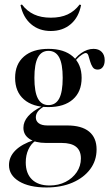

<svg xmlns="http://www.w3.org/2000/svg" viewBox="-20 -646 502 859"><path d="M187.9 192.7Q110.5 192.7 65.3 165.3Q20.2 137.9 20.2 92.7Q20.2 55.6 48.8 27Q77.4 -1.6 132.3 -19.4L137.9 -15.3Q118.5 -2.4 106.9 23Q95.2 48.4 95.2 80.6Q95.2 129.8 123 156.9Q150.8 183.9 201.6 183.9Q241.9 183.9 273.4 167.7Q304.8 151.6 323.4 124.2Q341.9 96.8 341.9 62.9Q341.9 28.2 320.6 10.9Q299.2 -6.5 255.6 -6.5H185.5Q138.7 -6.5 111.7 -24.6Q84.7 -42.7 84.7 -74.2Q84.7 -101.6 105.6 -125.8Q126.6 -150 167.7 -170.2L176.6 -169.4Q157.3 -158.1 148.8 -146.4Q140.3 -134.7 140.3 -121Q140.3 -104 153.6 -94.4Q166.9 -84.7 191.9 -84.7H280.6Q345.2 -84.7 378.6 -57.3Q412.1 -29.8 412.1 22.6Q412.1 72.6 383.5 110.9Q354.8 149.2 304.4 171Q254 192.7 187.9 192.7ZM196.8 -166.9Q126.6 -166.9 87.1 -201.2Q47.6 -235.5 47.6 -297.6Q47.6 -358.9 87.1 -393.1Q126.6 -427.4 196.8 -427.4Q266.9 -427.4 306 -393.1Q345.2 -358.9 345.2 -297.6Q345.2 -235.5 306 -201.2Q266.9 -166.9 196.8 -166.9ZM196.8 -175.8Q229 -175.8 244.8 -205.2Q260.5 -234.7 260.5 -297.6Q260.5 -359.7 244.8 -389.1Q229 -418.5 196.8 -418.5Q165.3 -418.5 149.6 -389.1Q133.9 -359.7 133.9 -297.6Q133.9 -234.7 149.6 -205.2Q165.3 -175.8 196.8 -175.8ZM416.9 -334.7Q401.6 -334.7 394.4 -346Q387.1 -357.3 383.1 -371.8Q379 -386.3 375.4 -397.6Q371.8 -408.9 362.9 -408.9Q358.1 -408.9 346.8 -401.6Q335.5 -394.4 324.2 -382.3Q312.9 -370.2 306.5 -353.2L301.6 -359.7Q315.3 -388.7 342.7 -408.1Q370.2 -427.4 398.4 -427.4Q421.8 -427.4 435.1 -413.7Q448.4 -400 448.4 -376.6Q448.4 -357.3 439.9 -346Q431.5 -334.7 416.9 -334.7ZM207.3 -507.3Q154.8 -507.3 119 -537.9Q83.1 -568.5 71.8 -623.4L78.2 -625.8Q100.8 -596 132.3 -581.5Q163.7 -566.9 207.3 -566.9Q251.6 -566.9 282.7 -581.5Q313.7 -596 336.3 -625.8L342.7 -623.4Q332.3 -568.5 296.4 -537.9Q260.5 -507.3 207.3 -507.3Z"/></svg>

Font: Playfair 144pt SemiCondensed Medium
Style: Regular
Weight: 500
Width: 4
Designer: Claus Eggers Sørensen
Foundry: Claus Eggers Sørensen
Version: Version 2.203